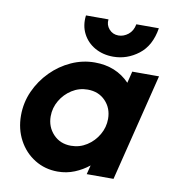

<svg xmlns="http://www.w3.org/2000/svg" viewBox="-72 -662 663 735"><g transform="rotate(10 259.5 -294.0)"><path d="M200 9.7Q150.7 9.7 110.8 -14.9Q70.8 -39.6 47.9 -82.3Q25 -125 25 -177.8Q25 -227.8 45.1 -272.6Q65.3 -317.4 99.7 -352.1Q134 -386.8 177.8 -406.6Q221.5 -426.4 268.8 -426.4Q351.4 -426.4 404.2 -371.5L415.3 -416.7H519.4L416 0H311.8L320.8 -35.4Q295.8 -15.3 265.3 -2.8Q234.7 9.7 200 9.7ZM233.3 -96.5Q266.7 -96.5 294.4 -114.2Q322.2 -131.9 338.9 -160.8Q355.6 -189.6 355.6 -222.2Q355.6 -263.9 328.8 -291.7Q302.1 -319.4 259.7 -319.4Q226.4 -319.4 198.6 -301.7Q170.8 -284 154.2 -255.6Q137.5 -227.1 137.5 -194.4Q137.5 -153.5 164.2 -125Q191 -96.5 233.3 -96.5ZM333.3 -460.4Q293.1 -460.4 261.8 -478.1Q230.6 -495.8 214.6 -527.1Q198.6 -558.3 203.5 -597.9H291Q288.2 -576.4 302.4 -560.1Q316.7 -543.8 338.9 -543.8Q359 -543.8 376.7 -557.6Q394.4 -571.5 399.3 -597.9H486.8Q475.7 -528.5 431.2 -494.4Q386.8 -460.4 333.3 -460.4Z"/></g></svg>

Font: Afacad
Style: Bold Italic
Weight: 700
Italic angle: -14°
Designer: Kristian Moeller
Foundry: Dicotype
Version: Version 1.000; ttfautohint (v1.8.4.7-5d5b)